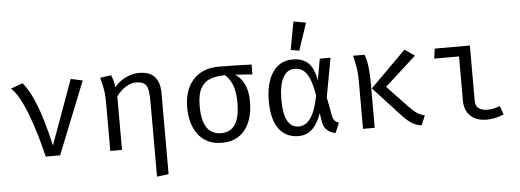

<svg xmlns="http://www.w3.org/2000/svg" viewBox="-60 -1009 3812 1407"><g transform="rotate(-5 1846.0 -305.0)"><path d="M242.6 0Q225.6 -72.3 202.8 -151Q180 -229.7 152.8 -303.1Q125.6 -376.4 95.1 -433.1Q64.6 -489.7 32.3 -518.5L119.5 -550.3Q159.5 -504.6 192.8 -430Q226.2 -355.4 253.6 -264.1Q281 -172.8 302.1 -76.4L474.4 -551.3L561 -531.8L348.2 0Z M976.4 -551.3Q1055.4 -551.3 1091.8 -509.2Q1128.2 -467.2 1128.2 -392.3V206.7L1042.1 217.4V-328.7Q1042.1 -384.1 1036.2 -417.9Q1030.3 -451.8 1010.3 -467.7Q990.3 -483.6 948.2 -483.6Q917.9 -483.6 890.3 -469.7Q862.6 -455.9 840.3 -435.4Q817.9 -414.9 803.6 -393.3V0H717.4V-363.1Q717.4 -417.4 708.5 -462.6Q699.5 -507.7 690.3 -541L770.8 -552.3Q778.5 -538.5 786.2 -509.7Q793.8 -481 795.4 -461.5Q830.3 -505.6 879.5 -528.5Q928.7 -551.3 976.4 -551.3Z M1562.6 -546.2Q1621 -546.2 1687.4 -544.4Q1753.8 -542.6 1804.1 -540.5V-468.2L1676.9 -476.9Q1715.9 -453.8 1742.3 -402.6Q1768.7 -351.3 1768.7 -272.3Q1768.7 -141 1709 -64.6Q1649.2 11.8 1538.5 11.8Q1464.1 11.8 1412.3 -23.1Q1360.5 -57.9 1333.3 -121.3Q1306.2 -184.6 1306.2 -269.7Q1306.2 -352.8 1336.4 -415.1Q1366.7 -477.4 1423.8 -511.8Q1481 -546.2 1562.6 -546.2ZM1398.5 -269.7Q1398.5 -162.6 1434.1 -110.8Q1469.7 -59 1538.5 -59Q1606.7 -59 1641.5 -110.8Q1676.4 -162.6 1676.4 -270.8Q1676.4 -353.8 1655.6 -403.6Q1634.9 -453.3 1603.1 -480Q1543.1 -480 1496.9 -463.8Q1450.8 -447.7 1424.6 -402.3Q1398.5 -356.9 1398.5 -269.7Z M2107.7 -551.3Q2176.4 -551.3 2218.5 -514.6Q2260.5 -477.9 2277.4 -382.1L2305.6 -540H2384.6L2331.8 -252.3L2358.5 -112.3Q2363.1 -90.8 2373.6 -79.2Q2384.1 -67.7 2404.1 -60L2373.8 12.8Q2335.4 6.7 2310.8 -16.7Q2286.2 -40 2279.5 -84.6L2270.3 -142.6Q2256.4 -101 2234.6 -65.9Q2212.8 -30.8 2180.3 -9.5Q2147.7 11.8 2102.1 11.8Q2010.3 11.8 1958.2 -56.9Q1906.2 -125.6 1906.2 -265.1Q1906.2 -348.7 1928.7 -413.3Q1951.3 -477.9 1995.9 -514.6Q2040.5 -551.3 2107.7 -551.3ZM2114.4 -482.1Q2059 -482.1 2029 -426.4Q1999 -370.8 1999 -265.1Q1999 -158.5 2027.2 -108.2Q2055.4 -57.9 2110.3 -57.9Q2135.4 -57.9 2162.3 -74.1Q2189.2 -90.3 2213.6 -136.7Q2237.9 -183.1 2255.4 -273.8Q2241 -356.9 2221.3 -402.1Q2201.5 -447.2 2174.9 -464.6Q2148.2 -482.1 2114.4 -482.1ZM2136.9 -828.2 2228.2 -811.8 2161 -611.3 2099 -622.1Z M2929.7 -551.8 3002.6 -501.5 2771.8 -291.8 2922.6 -132.8Q2955.9 -98.5 2980.3 -82.3Q3004.6 -66.2 3036.4 -59L3006.7 11.8Q2962.1 5.6 2931.3 -15.4Q2900.5 -36.4 2869.7 -69.2L2666.7 -289.7ZM2635.4 -540Q2652.8 -490.8 2657.7 -434.9Q2662.6 -379 2662.6 -332.8V0H2576.4V-349.2Q2576.4 -402.1 2569.5 -447.9Q2562.6 -493.8 2550.3 -540Z M3323.6 -467.2H3141L3151.3 -540H3409.7V-133.3Q3409.7 -93.3 3434.6 -76.7Q3459.5 -60 3499 -60Q3520.5 -60 3543.8 -65.1Q3567.2 -70.3 3589.2 -79L3612.3 -15.9Q3594.4 -6.2 3557.7 2.8Q3521 11.8 3484.1 11.8Q3411.3 11.8 3367.4 -29Q3323.6 -69.7 3323.6 -143.1Z"/></g></svg>

Font: FiraCode Nerd Font Mono
Style: Regular
Weight: 400
Monospace: yes
Designer: Carrois Corporate, Edenspiekermann AG, Nikita Prokopov
Foundry: Carrois Corporate, Edenspiekermann AG, Nikita Prokopov
Version: Version 6.002;Nerd Fonts 3.4.0